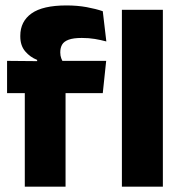

<svg xmlns="http://www.w3.org/2000/svg" viewBox="-20 -697 680 717"><path d="M228.2 -676.7Q268.6 -676.7 303.3 -670.4Q338.1 -664 363.8 -655.1L377.1 -542.2Q356.8 -547.7 334.4 -551.5Q312.1 -555.3 285.6 -555.3Q253.9 -555.3 236.3 -548.7Q218.7 -542.2 211.9 -530.3Q205.1 -518.4 205.1 -502.1V-500.8Q205.1 -489 208.7 -479.4Q212.4 -469.8 217.5 -461.4L118.7 -458V-473.3Q92.6 -483.5 74.2 -505.1Q55.8 -526.7 55.8 -560.8V-563.3Q55.8 -616.9 97.7 -646.8Q139.7 -676.7 228.2 -676.7ZM72.6 0V-426.6H224.8V0ZM6.4 -349.2V-469.7L138.3 -468.5L196.4 -469.7H376.5L363.8 -349.2ZM435.2 0V-660.3H588.2V0Z"/></svg>

Font: Anek Tamil Medium
Style: Regular
Weight: 500
Designer: Aadarsh Rajan (Tamil), Yesha Goshar (Latin)
Foundry: Ek Type
Version: Version 1.003